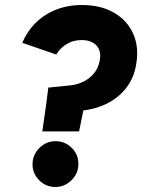

<svg xmlns="http://www.w3.org/2000/svg" viewBox="-20 -732 568 767"><path d="M161 -288 173 -382 252 -390Q283 -392 309.5 -404Q336 -416 355 -438.5Q374 -461 379 -494Q385 -529 365 -550.5Q345 -572 306 -572Q271 -572 244 -554.5Q217 -537 205 -514L69 -561Q100 -633 162.5 -672.5Q225 -712 308 -712Q382 -712 435 -681.5Q488 -651 512 -597.5Q536 -544 524 -475Q515 -418 480 -375.5Q445 -333 390 -310.5Q335 -288 266 -288ZM201 15Q163 15 136 -12.5Q109 -40 110 -78Q111 -115 138 -141.5Q165 -168 202 -168Q240 -168 267 -141Q294 -114 293 -76Q293 -39 265.5 -12Q238 15 201 15ZM149 -207 169 -346H324L296 -207Z"/></svg>

Font: Figtree Light ExtraBold
Style: Italic
Weight: 800
Italic angle: -9.5°
Version: Version 2.001;gftools[0.9.30]